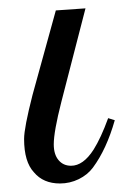

<svg xmlns="http://www.w3.org/2000/svg" viewBox="-20 -427 316 455"><path d="M37.1 -97.7Q37.1 -124 57.1 -202.1L112.3 -402.3L182.6 -407.2L125.5 -186Q107.4 -115.2 107.4 -85Q107.4 -61 118.7 -47.6Q129.9 -34.2 148.4 -34.2Q177.2 -34.2 201.7 -72.3Q219.2 -100.1 236.3 -147L252 -142.1Q232.4 -73.2 200.2 -29.8Q187.5 -12.7 166.5 -2.4Q145.5 7.8 122.1 7.8Q82.5 7.8 60.5 -18.6Q37.1 -43.5 37.1 -97.7Z"/></svg>

Font: Theano Modern
Style: Regular
Weight: 400
Designer: Alexey Kryukov
Version: Version 2.00